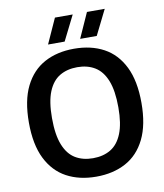

<svg xmlns="http://www.w3.org/2000/svg" viewBox="-101 -1030 961 1122"><g transform="rotate(-10 380.0 -469.0)"><path d="M379.5 9.5Q279 9.5 204 -31Q129 -71.5 87.2 -155.5Q45.5 -239.5 45.5 -370Q45.5 -500.5 87.2 -584.5Q129 -668.5 204 -709Q279 -749.5 379.5 -749.5Q480.5 -749.5 555.5 -709Q630.5 -668.5 672 -584.2Q713.5 -500 713.5 -370Q713.5 -240 672 -155.8Q630.5 -71.5 555.2 -31Q480 9.5 379.5 9.5ZM379.5 -100Q440.5 -100 484.5 -126.5Q528.5 -153 552.2 -211.8Q576 -270.5 576 -367Q576 -466.5 552 -526.5Q528 -586.5 484 -613.2Q440 -640 379.5 -640Q319.5 -640 275.2 -613.8Q231 -587.5 207 -528.8Q183 -470 183 -373Q183 -273 207 -213Q231 -153 275 -126.5Q319 -100 379.5 -100ZM425.5 -800 492 -948H597.5L524 -800ZM235 -800 302 -948H407.5L333.5 -800Z"/></g></svg>

Font: Encode Sans Condensed Thin SemiBold
Style: Regular
Weight: 600
Version: Version 3.002